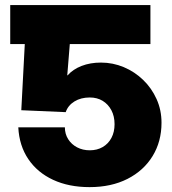

<svg xmlns="http://www.w3.org/2000/svg" viewBox="-20 -748 698 779"><path d="M178.7 -727.5V-569.3H21.5V-727.5ZM343.3 11.2Q259.3 11.2 195.6 -18.3Q131.8 -47.9 95 -102.3Q58.1 -156.7 54.2 -231.4H243.2Q243.2 -204.6 256.6 -183.3Q270 -162.1 293 -150.1Q315.9 -138.2 344.2 -138.2Q374 -138.2 396.7 -151.4Q419.4 -164.6 432.1 -188.5Q444.8 -212.4 444.8 -244.1Q444.8 -276.4 431.9 -300.8Q418.9 -325.2 396.5 -338.9Q374 -352.5 344.2 -352.5Q308.1 -352.5 282 -336.4Q255.9 -320.3 246.6 -293L66.4 -300.8L88.9 -727.5H590.3V-569.3H263.2L252.9 -442.4H254.4Q275.9 -466.8 311 -480.5Q346.2 -494.1 389.6 -494.1Q438 -494.1 482.2 -475.6Q526.4 -457 560.8 -423.8Q595.2 -390.6 615.2 -346.2Q635.3 -301.8 635.3 -250Q635.3 -173.8 599.1 -114.7Q563 -55.7 497.3 -22.2Q431.6 11.2 343.3 11.2Z"/></svg>

Font: Inter 28pt Black
Style: Regular
Weight: 900
Designer: Rasmus Andersson
Foundry: rsms
Version: Version 4.001;git-66647c0bb